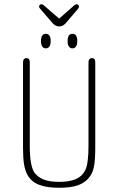

<svg xmlns="http://www.w3.org/2000/svg" viewBox="-20 -879 560 909"><path d="M431 -180V-584Q431 -594 427 -599Q423 -604 415 -604Q408 -604 403.5 -599Q399 -594 399 -584V-189Q399 -146 395 -116.5Q391 -87 383 -72Q369 -44 339 -31Q309 -18 260 -18Q215 -18 187 -29Q159 -40 142 -63Q132 -79 126.5 -109.5Q121 -140 121 -189V-584Q121 -594 117 -599Q113 -604 105 -604Q98 -604 93.5 -599Q89 -594 89 -584V-180Q89 -129 94 -100Q99 -71 110 -51Q128 -19 164 -4.5Q200 10 260 10Q316 10 349.5 -2Q383 -14 403 -40Q419 -60 425 -91Q431 -122 431 -180ZM197 -719Q186 -719 180 -710.5Q174 -702 174 -685Q174 -668 180 -659Q186 -650 197 -650Q208 -650 214 -659Q220 -668 220 -685Q220 -702 214 -710.5Q208 -719 197 -719ZM323 -719Q312 -719 306 -710.5Q300 -702 300 -685Q300 -668 306 -659Q312 -650 323 -650Q334 -650 340 -659Q346 -668 346 -685Q346 -702 340 -710.5Q334 -719 323 -719ZM260 -791 186 -855Q183 -857 180.5 -858Q178 -859 176 -859Q172 -859 168.5 -856Q165 -853 165 -848Q165 -843 169 -839L224 -775Q234 -763 242 -758.5Q250 -754 260 -754Q267 -754 272.5 -756Q278 -758 284 -762.5Q290 -767 296 -775L350 -838Q352 -841 353 -843.5Q354 -846 354 -848Q354 -853 350.5 -856Q347 -859 342 -859Q341 -859 338 -858Q335 -857 333 -855Z"/></svg>

Font: Beiruti ExtraLight
Style: Regular
Weight: 250
Designer: Arlette Boutros
Foundry: Boutros
Version: Version 1.41